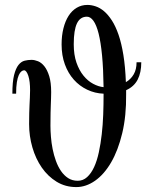

<svg xmlns="http://www.w3.org/2000/svg" viewBox="-20 -741 604 773"><path d="M548.8 -490.2H529.8Q529.8 -461.4 518.3 -441.7Q506.8 -421.9 486.8 -410.2Q484.4 -472.2 476.8 -519.3Q469.2 -566.4 457.3 -601.1Q445.3 -635.7 430.4 -658.7Q415.5 -681.6 399.2 -695.6Q382.8 -709.5 365.5 -715.3Q348.1 -721.2 332 -721.2Q308.1 -721.2 288.8 -709.7Q269.5 -698.2 256.1 -677.2Q242.7 -656.2 235.4 -627Q228 -597.7 228 -562Q228 -517.6 241.2 -481.7Q254.4 -445.8 277.3 -420.2Q300.3 -394.5 331.1 -379.9Q361.8 -365.2 397 -363.8V-357.9Q397 -319.3 395.5 -278.8Q394 -238.3 389.6 -200.2Q385.3 -162.1 377.9 -127.9Q370.6 -93.8 358.9 -68.4Q347.2 -43 330.8 -28.1Q314.5 -13.2 293 -13.2Q271 -13.2 254.4 -23.9Q237.8 -34.7 225.6 -52.5Q213.4 -70.3 205.1 -93.3Q196.8 -116.2 191.9 -140.9Q187 -165.5 185.1 -189.9Q183.1 -214.4 183.1 -234.9Q183.1 -266.1 183.6 -286.1Q184.1 -306.2 184.6 -320.1Q185.1 -334 185.5 -345Q186 -356 186 -370.1Q186 -409.2 178.2 -434.3Q170.4 -459.5 158.7 -474.1Q147 -488.8 133.1 -494.4Q119.1 -500 106.9 -500Q92.8 -500 79.1 -496.6Q65.4 -493.2 54.4 -479.5Q43.5 -465.8 36.6 -438.5Q29.8 -411.1 29.8 -363.8H44.9Q44.9 -391.6 47.9 -409.9Q50.8 -428.2 55.7 -438.7Q60.5 -449.2 66.2 -453.6Q71.8 -458 77.1 -458Q82 -458 86.4 -451.9Q90.8 -445.8 94.2 -435.1Q97.7 -424.3 99.4 -409.7Q101.1 -395 101.1 -377.9Q101.1 -361.3 100.3 -347.7Q99.6 -334 98.9 -318.8Q98.1 -303.7 97.7 -285.4Q97.2 -267.1 97.2 -241.2Q97.2 -192.9 110.4 -147.5Q123.5 -102.1 148.2 -66.4Q172.9 -30.8 208 -9.3Q243.2 12.2 287.1 12.2Q326.2 12.2 362.8 -13.4Q399.4 -39.1 427.5 -87.4Q455.6 -135.7 472.2 -205.1Q488.8 -274.4 487.8 -361.8V-377.9Q519.5 -392.1 534.2 -420.4Q548.8 -448.7 548.8 -490.2ZM397 -390.1Q376.5 -392.1 355 -403.6Q333.5 -415 316.2 -436.3Q298.8 -457.5 287.8 -489Q276.9 -520.5 276.9 -563Q276.9 -619.6 289.8 -646.7Q302.7 -673.8 330.1 -673.8Q344.2 -673.8 356.2 -657.2Q368.2 -640.6 377 -606Q385.7 -571.3 390.9 -517.8Q396 -464.4 397 -390.1Z"/></svg>

Font: Galatia SIL
Style: Regular
Weight: 400
Designer: Development by SIL's NRSI team
Version: Version 2.1